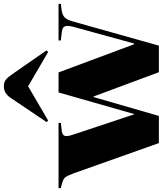

<svg xmlns="http://www.w3.org/2000/svg" viewBox="48 -901 845 997"><g transform="rotate(-90 470.5 -402.5)"><path d="M226 0 68 -445Q56 -477 47.5 -487Q39 -497 13 -504L-8 -509V-521H331V-509L295 -505Q272 -503 265 -492Q258 -481 269 -448L375 -129H377L489 -521H593L739 -129H743L830 -445Q838 -477 831.5 -489.5Q825 -502 802 -504L759 -509V-521H949V-509L916 -505Q893 -502 880 -490.5Q867 -479 858 -448L732 0H594L468 -339H465L367 0ZM343 -575 335 -583 457 -764Q473 -789 488.5 -797Q504 -805 521 -805Q541 -805 554 -795.5Q567 -786 584 -761L707 -584L699 -575L521 -679Z"/></g></svg>

Font: Literata 72pt ExtraBold
Style: Regular
Weight: 800
Designer: Latin by Veronika Burian and Jose Scaglione. Greek by Irene Vlachou. Cyrillic by Vera Evstafieva.
Foundry: TypeTogether
Version: Version 3.002